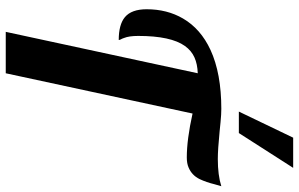

<svg xmlns="http://www.w3.org/2000/svg" viewBox="-206 -834 1040 668"><g transform="rotate(90 314.0 -500.0)"><path d="M459 -1000H564L442.9 -811H368.2ZM234.9 -668Q203.1 -667 179.7 -656.5Q156.2 -646 140.1 -623.5Q105 -574.7 105 -460.9Q105 -428.7 112.3 -411.1Q114.3 -404.8 117.2 -399.9Q119.1 -396.5 119.1 -393.1Q65.4 -393.1 39.6 -414.6Q12.2 -437.5 12.2 -490.2Q12.2 -561.5 44.4 -616.7Q80.1 -678.2 153.8 -712.4Q235.4 -750 358.9 -750Q377.9 -750 405 -747.3Q432.1 -744.6 437 -744.1Q500.5 -737.8 533.2 -737.8Q589.4 -737.8 627.9 -750Q623.5 -736.3 621.1 -726.6Q614.3 -698.2 603 -674.3Q589.8 -647.5 563 -636.2Q548.8 -629.9 527.8 -629.9Q465.3 -629.9 375 -649.9L234.9 0H90.8Z"/></g></svg>

Font: Pattaya
Style: Regular
Weight: 400
Designer: Pablo Impallari / Thai characters Designed by Thanarat Vachiruckul and Suppakit Chalermlarp
Foundry: Pablo Impallari
Version: Version 2.000